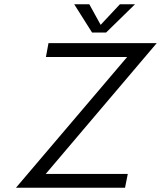

<svg xmlns="http://www.w3.org/2000/svg" viewBox="-20 -883 757 903"><path d="M55 0 578 -615H196L208 -680H717L195 -65H581L568 0ZM413 -730 329 -863H400L460 -754H442L544 -863H615L479 -730Z"/></svg>

Font: Teachers
Style: Italic
Weight: 400
Italic angle: -11°
Designer: Alfredo Marco Pradil, Chank Diesel
Version: Version 1.001